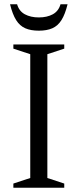

<svg xmlns="http://www.w3.org/2000/svg" viewBox="-20 -878 363 898"><path d="M280.5 -19.5V0H42.5V-19.5L121.5 -45.5V-624.5L42.5 -650.5V-670H280.5V-650.5L201.5 -624.5V-45.5ZM161.5 -796.5Q200 -796.5 227 -811.2Q254 -826 263 -858H296Q284.5 -811 267.5 -784Q250.5 -757 224.8 -745.8Q199 -734.5 161.5 -734.5Q124 -734.5 98.2 -745.8Q72.5 -757 55.5 -784Q38.5 -811 27 -858H60Q69 -826 96.2 -811.2Q123.5 -796.5 161.5 -796.5Z"/></svg>

Font: Newsreader 16pt
Style: Regular
Weight: 400
Designer: Hugues Gentile
Foundry: Production Type
Version: Version 1.003